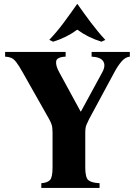

<svg xmlns="http://www.w3.org/2000/svg" viewBox="-20 -919 674 939"><path d="M428 -665H615V-642Q593 -640 574.5 -618.5Q556 -597 539 -565L416 -337Q408 -321 402.5 -308Q397 -295 397 -269V-100Q397 -51 412 -38Q427 -25 467 -23V0H182V-23Q211 -25 224 -38Q237 -51 237 -100V-269Q237 -295 233 -308Q229 -321 220 -337L91 -565Q72 -599 59.5 -615Q47 -631 35 -636Q23 -641 5 -642V-665H301V-642Q257 -640 254.5 -618.5Q252 -597 270 -565L374 -374H376L480 -565Q498 -598 485 -619Q472 -640 428 -642ZM476 -715Q409 -736 358 -774Q307 -736 240 -715L221 -724Q259 -764 293 -810Q327 -856 357 -899H359Q389 -856 423.5 -810Q458 -764 495 -724Z"/></svg>

Font: Bona Nova
Style: Bold
Weight: 700
Designer: Mateusz Machalski
Foundry: Capitalics
Version: Version 4.001; ttfautohint (v1.8.3)